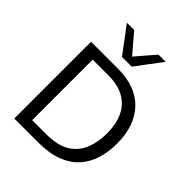

<svg xmlns="http://www.w3.org/2000/svg" viewBox="-263 -1115 1261 1261"><g transform="rotate(45 368.0 -484.0)"><path d="M92.5 0V-713H343Q507.5 -713 597 -619.8Q686.5 -526.5 686.5 -359.5Q686.5 -284 666.5 -218.8Q646.5 -153.5 602.8 -104.2Q559 -55 488.2 -27.5Q417.5 0 316 0ZM183 -75.5H316.5Q418.5 -75.5 479 -112.8Q539.5 -150 566 -214.8Q592.5 -279.5 592.5 -361Q592.5 -444.5 564.5 -506.8Q536.5 -569 477.8 -603.2Q419 -637.5 327.5 -637.5H183ZM306.5 -786Q272.5 -832 238.5 -877.2Q204.5 -922.5 170.5 -967.5L237.5 -968.5Q266 -935 294.5 -901.8Q323 -868.5 352 -834.5Q380.5 -868 408.8 -900.8Q437 -933.5 465.5 -966.5H532.5Q499 -922 465 -877Q431 -832 397 -786Z"/></g></svg>

Font: Commissioner
Style: Regular
Weight: 400
Designer: Kostas Bartsokas
Foundry: Kostas Bartsokas
Version: Version 1.000; ttfautohint (v1.8.3)